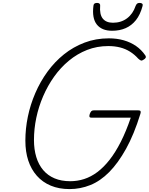

<svg xmlns="http://www.w3.org/2000/svg" viewBox="-20 -1278 1020 1317"><path d="M457 19Q385 19 328.5 -4.5Q272 -28 233 -72Q194 -116 174 -176.5Q154 -237 154 -313Q154 -395 171 -477.5Q188 -560 222 -639Q256 -718 305.5 -786Q355 -854 418.5 -905Q482 -956 559.5 -985.5Q637 -1015 727 -1015Q782 -1015 829 -1001.5Q876 -988 913 -962.5Q950 -937 976 -899Q983 -889 979 -881.5Q975 -874 964 -868Q954 -861 947 -863Q940 -865 928 -876Q903 -904 872 -923.5Q841 -943 804 -952.5Q767 -962 723 -962Q645 -962 577.5 -935.5Q510 -909 453 -862Q396 -815 351.5 -752.5Q307 -690 276 -618Q245 -546 229 -470Q213 -394 213 -317Q213 -253 229 -200.5Q245 -148 276.5 -111Q308 -74 354.5 -54.5Q401 -35 462 -35Q511 -35 557.5 -50Q604 -65 647.5 -97.5Q691 -130 731.5 -181.5Q772 -233 808.5 -305Q845 -377 877 -471H607Q595 -471 593.5 -478Q592 -485 596 -497Q601 -510 606.5 -515.5Q612 -521 623 -521H929Q941 -521 944 -515.5Q947 -510 943 -497Q899 -355 844.5 -257Q790 -159 729 -97.5Q668 -36 599.5 -8.5Q531 19 457 19ZM749 -1067Q678 -1067 644 -1110Q610 -1153 621 -1239Q622 -1249 628 -1253.5Q634 -1258 646 -1258Q657 -1258 662.5 -1253Q668 -1248 667 -1239Q662 -1179 685 -1150.5Q708 -1122 755 -1122Q811 -1122 851.5 -1152.5Q892 -1183 910 -1237Q915 -1249 921 -1253.5Q927 -1258 938 -1258Q950 -1258 955.5 -1252.5Q961 -1247 958 -1237Q942 -1177 912.5 -1140Q883 -1103 842 -1085Q801 -1067 749 -1067Z"/></svg>

Font: Playwrite RO ExtraLight
Style: Regular
Weight: 250
Version: Version 1.002